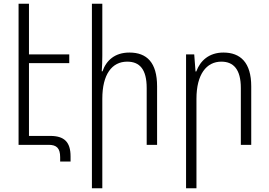

<svg xmlns="http://www.w3.org/2000/svg" viewBox="-20 -780 1449 1034"><path d="M80 0H242C285 0 304 18 304 67V90H360V62C360 -16 325 -48 251 -48H136V-440H353V-487H136V-760H80Z M531 -760H475V234H531V-248C531 -380 583 -448 665 -448C732 -448 770 -407 770 -306V0H826V-315C826 -443 771 -497 677 -497C598 -497 552 -454 532 -396H528C530 -425 531 -450 531 -480Z M982 234H1038V-248C1038 -380 1092 -448 1172 -448C1237 -448 1277 -407 1277 -306V0H1333V-315C1333 -443 1275 -497 1183 -497C1106 -497 1058 -453 1037 -395H1033L1026 -487H982Z"/></svg>

Font: Noto Sans Armenian SemiCondensed Light
Style: Regular
Weight: 300
Width: 4
Designer: Monotype Design Team
Foundry: Monotype Imaging Inc.
Version: Version 2.008